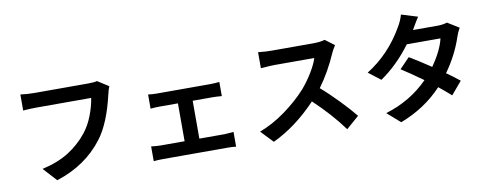

<svg xmlns="http://www.w3.org/2000/svg" viewBox="-70 -1171 4045 1589"><g transform="rotate(-10 1953.0 -376.0)"><path d="M866.2 -650.4Q856.4 -630.9 845.7 -584Q792 -350.6 698.2 -227.5Q554.7 -38.1 306.6 41L203.1 -72.3Q338.9 -103.5 429.7 -161.6Q520.5 -219.7 585.9 -301.8Q631.8 -359.4 661.1 -435.1Q690.4 -510.7 701.2 -581.1H243.2Q189.5 -581.1 128.9 -576.2V-710.9Q185.5 -703.1 243.2 -703.1H698.2Q747.1 -703.1 772.5 -710Z M1169.9 -527.3Q1204.1 -522.5 1246.1 -522.5H1693.4Q1729.5 -522.5 1768.6 -527.3V-408.2Q1719.7 -412.1 1693.4 -412.1H1524.4V-93.8H1739.3Q1751 -93.8 1812.5 -99.6V24.4Q1785.2 20.5 1739.3 20.5H1199.2Q1154.3 20.5 1120.1 24.4V-99.6Q1168.9 -93.8 1199.2 -93.8H1400.4V-412.1H1246.1Q1210.9 -412.1 1169.9 -408.2Z M2764.6 -661.1Q2741.2 -624 2731.4 -601.6Q2666 -451.2 2578.1 -332Q2647.5 -272.5 2726.1 -190.9Q2804.7 -109.4 2850.6 -51.8L2743.2 42Q2642.6 -96.7 2495.1 -235.4Q2322.3 -52.7 2127 39.1L2029.3 -63.5Q2139.6 -104.5 2246.6 -182.1Q2353.5 -259.8 2429.7 -343.8Q2478.5 -399.4 2519.5 -466.3Q2560.5 -533.2 2577.1 -585.9H2241.2Q2223.6 -585.9 2200.2 -584.5Q2176.8 -583 2155.3 -581.1Q2133.8 -579.1 2127 -579.1V-713.9Q2188.5 -707 2241.2 -707H2588.9Q2648.4 -707 2687.5 -718.8Z M3347.7 -457Q3418 -416 3525.4 -343.8Q3610.4 -464.8 3633.8 -564.5H3350.6Q3235.4 -409.2 3092.8 -311.5L2991.2 -389.6Q3183.6 -509.8 3301.8 -715.8Q3331.1 -763.7 3345.7 -815.4L3482.4 -773.4Q3460.9 -741.2 3423.8 -675.8Q3423.8 -674.8 3422.9 -673.8L3421.9 -671.9H3626Q3671.9 -671.9 3709 -683.6L3805.7 -624Q3785.2 -588.9 3774.4 -554.7Q3724.6 -405.3 3628.9 -272.5Q3686.5 -232.4 3738.3 -190.4L3647.5 -83Q3611.3 -116.2 3544.9 -169.9Q3400.4 -15.6 3193.4 62.5L3084 -33.2Q3294.9 -96.7 3443.4 -247.1Q3327.1 -330.1 3263.7 -370.1Z"/></g></svg>

Font: Min Sans Bold
Style: Regular
Weight: 700
Designer: Jinseong-Kim, NotoSansCJK, Nunito
Foundry: Jinseong-Kim
Version: Version 1.400;Glyphs 3.1.2 (3151)